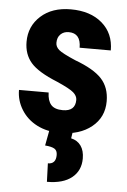

<svg xmlns="http://www.w3.org/2000/svg" viewBox="-54 -578 563 848"><g transform="rotate(5 227.0 -154.0)"><path d="M284.2 -141.6Q284.2 -159.2 267.3 -174.1Q250.5 -189 192.4 -214.4Q106.9 -249 75 -286.1Q43 -323.2 43 -378.4Q43 -447.8 93 -492.9Q143.1 -538.1 225.6 -538.1Q312.5 -538.1 364.7 -493.2Q417 -448.2 417 -372.6H278.8Q278.8 -437 225.1 -437Q203.1 -437 189 -423.3Q174.8 -409.7 174.8 -385.3Q174.8 -367.7 190.4 -354.2Q206.1 -340.8 264.2 -315.9Q348.6 -284.7 383.5 -246.3Q418.5 -208 418.5 -147Q418.5 -76.2 365.2 -33.2Q312 9.8 225.6 9.8Q167.5 9.8 123 -12.9Q78.6 -35.6 53.5 -76.2Q28.3 -116.7 28.3 -163.6H159.7Q160.6 -127.4 176.5 -109.4Q192.4 -91.3 228.5 -91.3Q284.2 -91.3 284.2 -141.6ZM280.8 1 276.4 29.3Q304.7 35.6 320.1 57.4Q335.4 79.1 335.4 113.8Q335.4 167.5 296.9 198.7Q258.3 230 186.5 230L183.6 148.4Q219.2 148.4 219.2 108.4Q219.2 88.9 206.8 81.1Q194.3 73.2 164.6 70.8L177.7 1Z"/></g></svg>

Font: Roboto Condensed
Style: Bold
Weight: 700
Designer: Google
Version: Version 2.134; 2016